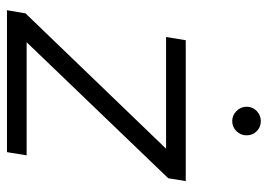

<svg xmlns="http://www.w3.org/2000/svg" viewBox="-126 -624 750 537"><g transform="rotate(90 248.5 -355.0)"><path d="M17 -52 432 -483 478 -451 64 -20ZM17 -52 60 -55H414L405 0H8ZM92 -500H486L478 -451L435 -445H83ZM278 -670Q278 -687 290 -698.5Q302 -710 318 -710Q335 -710 346.5 -698.5Q358 -687 358 -670Q358 -654 346.5 -642Q335 -630 318 -630Q302 -630 290 -642Q278 -654 278 -670Z"/></g></svg>

Font: Oak Sans Light Italic
Style: Regular
Weight: 400
Italic angle: -9.5°
Foundry: Erik Kennedy, Walven
Version: Version 1.000;Glyphs 3.1.2 (3151)